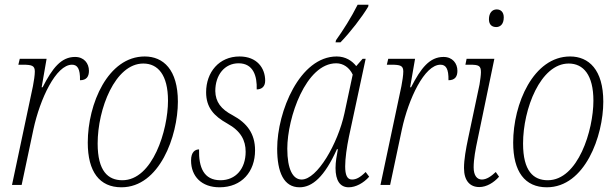

<svg xmlns="http://www.w3.org/2000/svg" viewBox="-20 -786 2619 816"><path d="M120 -420 31 0H72L122 -236C150 -366 218 -511 286 -511C309 -511 321 -494 320 -445C348 -445 358 -461 358 -485C358 -517 337 -544 299 -544C240 -544 203 -497 161 -415H157L178 -536H64L58 -511H76C116 -511 128 -507 128 -482C128 -466 124 -441 120 -420Z M496 10C658 10 736 -208 736 -354C736 -490 674 -546 595 -546C439 -546 353 -345 353 -180C353 -56 403 10 496 10ZM500 -20C439 -20 395 -59 395 -176C395 -323 469 -516 589 -516C651 -516 694 -468 694 -358C694 -233 629 -20 500 -20Z M913 10C1008 10 1064 -57 1064 -147C1064 -218 1030 -263 969 -296C919 -322 896 -353 895 -399C895 -468 935 -517 994 -517C1057 -517 1073 -462 1071 -406C1092 -406 1107 -418 1107 -443C1107 -497 1072 -546 998 -546C911 -546 856 -479 856 -394C856 -329 889 -293 946 -261C1004 -229 1024 -189 1024 -141C1024 -69 982 -20 917 -20C846 -20 824 -75 826 -151C810 -151 792 -141 792 -104C792 -36 837 10 913 10Z M1406 -606H1427C1468 -648 1519 -714 1545 -758L1546 -766H1500C1473 -712 1438 -657 1408 -615ZM1253 10C1307 10 1359 -34 1412 -152H1416C1411 -125 1406 -98 1406 -72C1406 -19 1425 10 1462 10C1492 10 1525 -8 1549 -35L1534 -55C1510 -31 1493 -23 1476 -23C1455 -23 1447 -43 1447 -79C1447 -113 1454 -162 1463 -205L1534 -536H1521L1494 -505C1477 -527 1449 -546 1411 -546C1254 -546 1158 -312 1158 -154C1158 -54 1186 10 1253 10ZM1262 -23C1225 -23 1201 -66 1201 -154C1201 -286 1280 -517 1409 -517C1439 -517 1465 -499 1479 -469L1444 -305C1416 -175 1328 -23 1262 -23Z M1686 -420 1597 0H1638L1688 -236C1716 -366 1784 -511 1852 -511C1875 -511 1887 -494 1886 -445C1914 -445 1924 -461 1924 -485C1924 -517 1903 -544 1865 -544C1806 -544 1769 -497 1727 -415H1723L1744 -536H1630L1624 -511H1642C1682 -511 1694 -507 1694 -482C1694 -466 1690 -441 1686 -420Z M2089 -671C2105 -671 2121 -682 2121 -712C2121 -735 2108 -746 2091 -746C2071 -746 2058 -730 2058 -704C2058 -681 2071 -671 2089 -671ZM2017 9C2048 9 2079 -10 2101 -35L2087 -55C2068 -37 2048 -23 2028 -23C2008 -23 1993 -39 1993 -75C1993 -110 2001 -152 2010 -194L2081 -536H1963L1958 -511H1976C2015 -511 2024 -507 2024 -479C2024 -468 2021 -445 2018 -427L1970 -200C1960 -153 1952 -108 1952 -72C1952 -17 1978 9 2017 9Z M2304 10C2466 10 2544 -208 2544 -354C2544 -490 2482 -546 2403 -546C2247 -546 2161 -345 2161 -180C2161 -56 2211 10 2304 10ZM2308 -20C2247 -20 2203 -59 2203 -176C2203 -323 2277 -516 2397 -516C2459 -516 2502 -468 2502 -358C2502 -233 2437 -20 2308 -20Z"/></svg>

Font: Noto Serif Condensed ExtraLight
Style: Italic
Weight: 200
Width: 3
Italic angle: -12°
Designer: Monotype Design Team
Foundry: Monotype Imaging Inc.
Version: Version 2.013